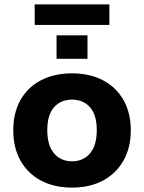

<svg xmlns="http://www.w3.org/2000/svg" viewBox="-20 -838 652 869"><path d="M306 11Q225 11 165 -21Q105 -53 72.5 -111.5Q40 -170 40 -248Q40 -327 72.5 -385Q105 -443 165 -474.5Q225 -506 306 -506Q387 -506 446.5 -474.5Q506 -443 539 -385Q572 -327 572 -248Q572 -170 539 -111.5Q506 -53 446.5 -21Q387 11 306 11ZM306 -108Q357 -108 387.5 -144Q418 -180 418 -249Q418 -318 387.5 -352.5Q357 -387 306 -387Q255 -387 224.5 -352.5Q194 -318 194 -249Q194 -180 224.5 -144Q255 -108 306 -108ZM137 -725V-818H475V-725ZM236 -572V-678H376V-572Z"/></svg>

Font: Nunito Sans 10pt ExtraBold
Style: Regular
Weight: 800
Designer: Vernon Adams
Foundry: Vernon Adams
Version: Version 3.101;gftools[0.9.27]